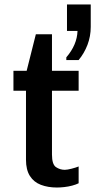

<svg xmlns="http://www.w3.org/2000/svg" viewBox="-20 -827 425 857"><path d="M234 10Q194 10 162.5 -2Q131 -14 113.5 -41.5Q96 -69 96 -114V-422H40V-511H99L140 -674H212V-511H331V-422H212V-137Q212 -93 230 -81Q248 -69 269 -69Q280 -69 299.5 -74Q319 -79 331 -84V-9Q319 -3 302 1.5Q285 6 267 8Q249 10 234 10ZM276 -559V-571Q300 -599 312.5 -628.5Q325 -658 326 -689H279V-807H385V-707Q385 -665 370.5 -627Q356 -589 331 -559Z"/></svg>

Font: Chivo Medium Medium
Style: Regular
Weight: 500
Version: Version 2.002